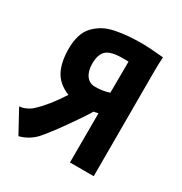

<svg xmlns="http://www.w3.org/2000/svg" viewBox="-159 -750 831 878"><g transform="rotate(30 256.5 -311.0)"><path d="M165 -264.2Q107.9 -287.1 84.2 -332Q60.5 -377 60.5 -448.7Q60.5 -488.3 70.1 -518.6Q79.6 -548.8 98.9 -569.1Q118.2 -589.4 142.3 -603Q166.5 -616.7 200.9 -623.8Q235.4 -630.9 269.3 -633.5Q303.2 -636.2 347.2 -636.2Q377 -636.2 453.6 -628.9Q451.2 -591.8 451.2 -543.5V0H325.7L326.2 -260.3Q310.5 -255.9 303.2 -255.4Q279.3 -215.3 227.3 -142.1Q175.3 -68.8 142.6 -32.7Q107.9 2 61.5 13.7L-3.9 -106Q13.2 -106.9 32 -115.7Q50.8 -124.5 63 -136.7Q112.8 -182.6 165 -264.2ZM188 -441.9Q188 -403.8 204.8 -380.4Q221.7 -356.9 252 -356.9Q293 -356.9 326.2 -368.7L327.1 -533.2Q313 -533.7 296.4 -533.7Q234.9 -533.7 211.4 -512.9Q188 -492.2 188 -441.9Z"/></g></svg>

Font: Fantasque Sans Mono
Style: Bold
Weight: 700
Monospace: yes
Designer: Jany Belluz
Version: Version 1.8.0 ; ttfautohint (v1.8.2)